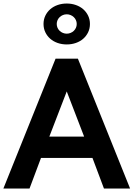

<svg xmlns="http://www.w3.org/2000/svg" viewBox="-40 -1089 772 1109"><path d="M-20.5 0 280.9 -750H410L711.4 0H560.5L494.1 -176.8H196.8L130.5 0ZM245 -300H445.9L345.5 -560.9ZM345.5 -832.3Q317.3 -832.3 292.7 -840.9Q268.2 -849.5 250.2 -865.2Q232.3 -880.9 221.8 -902.7Q211.4 -924.5 211.4 -950.5Q211.4 -976.4 221.8 -998.2Q232.3 -1020 250.2 -1035.7Q268.2 -1051.4 292.7 -1060Q317.3 -1068.6 345.5 -1068.6Q373.6 -1068.6 398.2 -1060Q422.7 -1051.4 440.7 -1035.7Q458.6 -1020 469.1 -998.2Q479.5 -976.4 479.5 -950.5Q479.5 -924.5 469.1 -902.7Q458.6 -880.9 440.7 -865.2Q422.7 -849.5 398.2 -840.9Q373.6 -832.3 345.5 -832.3ZM345.5 -894.5Q357.3 -894.5 367.7 -898.9Q378.2 -903.2 386.1 -910.7Q394.1 -918.2 398.6 -928.4Q403.2 -938.6 403.2 -950.5Q403.2 -962.3 398.6 -972.5Q394.1 -982.7 386.1 -990.2Q378.2 -997.7 367.7 -1002Q357.3 -1006.4 345.5 -1006.4Q333.6 -1006.4 323.2 -1002Q312.7 -997.7 304.8 -990.2Q296.8 -982.7 292.3 -972.5Q287.7 -962.3 287.7 -950.5Q287.7 -938.6 292.3 -928.4Q296.8 -918.2 304.8 -910.7Q312.7 -903.2 323.2 -898.9Q333.6 -894.5 345.5 -894.5Z"/></svg>

Font: Spartan
Style: Bold
Weight: 700
Designer: Matt Bailey, Mirko Velimirovic
Foundry: Matt Bailey
Version: Version 1.005